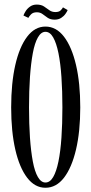

<svg xmlns="http://www.w3.org/2000/svg" viewBox="-20 -830 408 860"><path d="M183.5 11Q136 11 101.5 -34.2Q67 -79.5 48.5 -160.2Q30 -241 30 -349Q30 -457.5 48.5 -538.8Q67 -620 101.5 -665.5Q136 -711 183.5 -711Q232 -711 266.8 -665.5Q301.5 -620 320.5 -538.8Q339.5 -457.5 339.5 -349Q339.5 -241 320.5 -160.2Q301.5 -79.5 266.8 -34.2Q232 11 183.5 11ZM183.5 -12.5Q204 -12.5 218.2 -37Q232.5 -61.5 241.8 -106.8Q251 -152 255.2 -213.5Q259.5 -275 259.5 -349Q259.5 -423 255.2 -484.8Q251 -546.5 241.8 -592Q232.5 -637.5 218.2 -662.5Q204 -687.5 183.5 -687.5Q164 -687.5 149.8 -662.5Q135.5 -637.5 127 -592Q118.5 -546.5 114.2 -484.8Q110 -423 110 -349Q110 -275 114.2 -213.5Q118.5 -152 127 -106.8Q135.5 -61.5 149.8 -37Q164 -12.5 183.5 -12.5ZM225 -742Q206 -742 193.8 -750.2Q181.5 -758.5 170.8 -766.8Q160 -775 145 -775Q127.5 -775 118.5 -765.2Q109.5 -755.5 107 -750L85 -760.5Q88 -769 95.2 -780.5Q102.5 -792 115 -800.8Q127.5 -809.5 144.5 -809.5Q164.5 -809.5 177.2 -801Q190 -792.5 201.2 -784.2Q212.5 -776 228 -776Q244.5 -776 252 -783.8Q259.5 -791.5 262 -797L283 -785Q280.5 -778 273.2 -767.8Q266 -757.5 254 -749.8Q242 -742 225 -742Z"/></svg>

Font: Imbue 48pt
Style: Regular
Weight: 400
Designer: Tyler Finck
Foundry: Etcetera Type Company
Version: Version 1.102